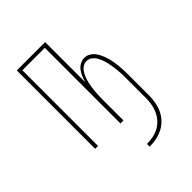

<svg xmlns="http://www.w3.org/2000/svg" viewBox="-200 -623 901 901"><g transform="rotate(-45 250.0 -173.0)"><path d="M260 174V156Q280 156 300.5 152Q321 148 339 138.5Q357 129 371 113.5Q385 98 393.5 79.5Q402 61 405.5 40.5Q409 20 409 0V-135Q409 -148 408.5 -161.5Q408 -175 406.5 -188.5Q405 -202 403 -215.5Q401 -229 398 -242Q395 -255 390 -268Q385 -281 378 -292.5Q371 -304 359.5 -312Q348 -320 334 -320Q321 -320 309 -312Q297 -304 290 -292.5Q283 -281 278 -268Q273 -255 270 -242Q267 -229 265 -215.5Q263 -202 262 -188.5Q261 -175 260.5 -161.5Q260 -148 260 -135V0H240V-502H91V0H72V-520H260V-253Q264 -268 270 -282.5Q276 -297 285 -309.5Q294 -322 308 -330Q322 -338 337 -338Q353 -338 366.5 -330Q380 -322 389 -310Q398 -298 404 -284Q410 -270 414.5 -255Q419 -240 421.5 -225Q424 -210 425.5 -195Q427 -180 427.5 -165Q428 -150 428 -135V0Q428 23 424 46Q420 69 410.5 89.5Q401 110 385 127Q369 144 348.5 154.5Q328 165 305.5 169.5Q283 174 260 174Z"/></g></svg>

Font: Zed Mono Thin
Style: Regular
Weight: 100
Monospace: yes
Designer: Belleve Invis
Foundry: Belleve Invis
Version: Version 1.0.0; ttfautohint (v1.8.4)